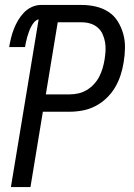

<svg xmlns="http://www.w3.org/2000/svg" viewBox="-20 -755 540 775"><path d="M24 0 136 -677Q125 -674 117.5 -665Q110 -656 105 -646Q100 -636 96.5 -626Q93 -616 90 -606Q87 -596 85 -585.5Q83 -575 81 -565H17Q20 -583 24.5 -601.5Q29 -620 36 -638Q43 -656 53 -673Q63 -690 77 -704.5Q91 -719 109 -727Q127 -735 145 -735H310Q339 -735 367 -728.5Q395 -722 418 -707Q441 -692 455.5 -668.5Q470 -645 477.5 -618Q485 -591 484.5 -561.5Q484 -532 479 -503Q475 -477 466.5 -451Q458 -425 444 -401.5Q430 -378 409.5 -358.5Q389 -339 364.5 -326.5Q340 -314 313.5 -309Q287 -304 261 -304H153L103 0ZM165 -374H261Q279 -374 296.5 -378Q314 -382 330 -391.5Q346 -401 359 -415Q372 -429 380.5 -445.5Q389 -462 394 -479Q399 -496 402 -514Q405 -532 406 -550Q407 -568 404 -585Q401 -602 394 -617.5Q387 -633 374 -644Q361 -655 344.5 -660Q328 -665 310 -665H213Z"/></svg>

Font: Iosevka Algr
Style: Italic
Weight: 400
Italic angle: -9°
Monospace: yes
Designer: Belleve Invis
Foundry: Belleve Invis
Version: Version 26.0.2; ttfautohint (v1.8.3)